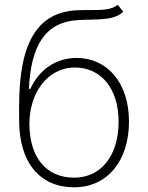

<svg xmlns="http://www.w3.org/2000/svg" viewBox="-20 -770 618 801"><path d="M471.2 -750C444.6 -728 404.8 -728 355.8 -728C339.5 -728 322.1 -728 303.6 -727.3C134.9 -720.2 59.7 -591.3 59.7 -326.3V-269.9C59.7 -87.7 149.1 11.4 289.4 11.4C426.5 11.4 518.1 -97.3 518.1 -262.4C518.1 -430 422.6 -528.4 299.7 -528.4C214.5 -528.4 143.1 -480.1 106.9 -399.5H100.5C109.4 -579.5 167.6 -679 307.9 -686.4C323.5 -687.5 339.1 -687.5 354.4 -687.9C411.2 -689.3 462.7 -690 494.3 -721.2ZM289.4 -28.8C173.3 -28.8 102.6 -112.6 102.6 -255.3C103.3 -378.9 175.1 -488.3 293 -488.3C399.1 -488.3 474.8 -403.4 474.8 -262.4C474.8 -121.4 402.3 -28.8 289.4 -28.8Z"/></svg>

Font: Karasuma Gothic
Style: Thin
Weight: 200
Designer: Rasmus Andersson / Ryoko Ishizuka
Foundry: rsms
Version: Version 1.00